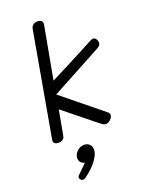

<svg xmlns="http://www.w3.org/2000/svg" viewBox="-187 -852 921 1217"><g transform="rotate(-20 273.0 -243.0)"><path d="M56 -23 181 -730Q184 -746 195.5 -755Q207 -764 225 -764Q243 -764 252 -755.5Q261 -747 258 -730L193 -376L283 -422Q429 -496 494 -532Q511 -541 518 -541Q531 -541 538.5 -529.5Q546 -518 546 -504Q546 -498 545 -495Q543 -484 519 -471L179 -288L452 -66Q459 -59 459 -50Q459 -34 443.5 -19Q428 -4 413 -4Q398 -4 385 -15Q361 -33 285 -95Q193 -170 162 -194L131 -24Q129 -11 117 -3Q105 5 89 5Q73 5 63.5 -3Q54 -11 56 -23ZM285 120Q285 156 251.5 198Q218 240 173 271Q165 278 155 278Q147 278 140 272Q133 266 133 257Q133 248 139 242L158 224Q192 192 202 180Q187 178 176.5 166.5Q166 155 166 139Q166 112 187.5 92Q209 72 236 72Q257 72 271 86Q285 100 285 120Z"/></g></svg>

Font: Mali
Style: Italic
Weight: 400
Italic angle: -10°
Version: Version 1.000; ttfautohint (v1.6)